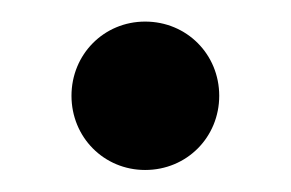

<svg xmlns="http://www.w3.org/2000/svg" viewBox="-20 -434 268 177"><path d="M113.8 -277.3C152.3 -277.3 182.1 -307.6 182.1 -345.7C182.1 -383.8 152.3 -414.1 113.8 -414.1C75.7 -414.1 45.9 -383.8 45.9 -345.7C45.9 -307.6 75.7 -277.3 113.8 -277.3Z"/></svg>

Font: Inteeer Medium
Style: Regular
Weight: 500
Designer: Rasmus Andersson
Foundry: rsms
Version: Version 4.001;Glyphs 3.4 (3402)